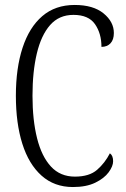

<svg xmlns="http://www.w3.org/2000/svg" viewBox="-20 -744 506 774"><path d="M274 10Q199 10 147.5 -36Q96 -82 70 -164.5Q44 -247 44 -358Q44 -469 71 -551.5Q98 -634 150.5 -679Q203 -724 281 -724Q356 -724 397.5 -690Q439 -656 439 -611Q439 -584 425.5 -569.5Q412 -555 389 -555Q389 -609 363 -646.5Q337 -684 276 -684Q218 -684 182 -643Q146 -602 128.5 -528.5Q111 -455 111 -358Q111 -260 129.5 -186.5Q148 -113 185.5 -72.5Q223 -32 282 -32Q340 -32 371.5 -59.5Q403 -87 423 -126Q436 -117 436 -94Q436 -74 418 -49.5Q400 -25 364 -7.5Q328 10 274 10Z"/></svg>

Font: Noto Serif Ethiopic ExtraCondensed Light
Style: Regular
Weight: 300
Width: 2
Designer: Monotype Design Team
Foundry: Monotype Imaging Inc.
Version: Version 2.102; ttfautohint (v1.8.4.7-5d5b)